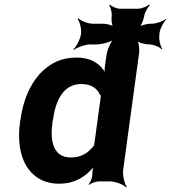

<svg xmlns="http://www.w3.org/2000/svg" viewBox="-20 -788 742 834"><path d="M313 -538C280 -538 250 -532 222 -519C139 -479 85 -387 69 -268L67 -258C56 -179 67 -112 95 -66C121 -24 166 10 237 10C291 10 330 -9 362 -37C373 -47 389 -63 393 -73L390 -74C385 -65 381 -46 381 -32V-28C381 -16 372 6 365 13L368 15C375 8 397 0 409 0H458C482 0 517 14 528 26L531 24C521 11 512 -26 515 -50L584 -556C587 -575 583 -606 574 -616L571 -613C580 -603 610 -595 628 -595C647 -595 673 -584 682 -574L685 -577C676 -587 670 -615 672 -633L673 -646C676 -665 691 -693 702 -703L700 -706C689 -696 659 -685 640 -685H634C619 -685 591 -678 582 -670L584 -667C593 -675 604 -702 606 -717C608 -733 622 -757 631 -765L628 -768C619 -760 594 -750 578 -750H502C487 -750 464 -760 457 -768L454 -765C461 -757 467 -733 465 -717C463 -702 466 -675 473 -667L477 -670C470 -678 444 -685 428 -685H383C362 -685 329 -698 320 -709L317 -706C326 -695 335 -661 332 -640C329 -619 312 -585 299 -574L301 -571C314 -582 350 -595 371 -595H399C423 -595 464 -606 478 -619L476 -621C461 -609 445 -569 442 -545L436 -502C434 -489 434 -472 437 -464L441 -465C438 -474 427 -488 419 -497C395 -522 362 -538 313 -538ZM416 -356 391 -172C391 -170 388 -156 389 -155L393 -159C392 -160 384 -152 383 -150C362 -123 331 -104 288 -104C209 -104 197 -178 208 -258L210 -268C221 -348 253 -423 333 -423C376 -423 401 -405 414 -377C415 -376 421 -368 422 -369L419 -373C418 -372 416 -358 416 -356Z"/></svg>

Font: Asimov
Style: EdgeIt
Weight: 500
Designer: Google
Version: Version 2.000980: 2014